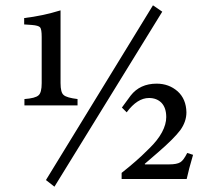

<svg xmlns="http://www.w3.org/2000/svg" viewBox="-20 -674 807 723"><path d="M591 -630 185 29 153 4 556 -654ZM272 -277H72V-301Q113 -304 125 -315Q137 -325 137 -361V-535Q137 -564 131 -571Q125 -578 100 -580L71 -582V-606Q140 -614 208 -635V-361Q208 -325 220 -316Q231 -306 272 -301ZM685 -98 707 -91Q691 -37 683 0H438V-23Q472 -50 491 -67Q510 -83 542 -115Q574 -146 590 -176Q606 -206 606 -233Q606 -268 588 -287Q570 -305 541 -305Q497 -305 457 -251L439 -269L472 -314Q507 -359 570 -359Q616 -359 649 -330Q681 -301 682 -251Q682 -216 659 -184Q635 -152 576 -101L525 -57L526 -55H617Q646 -55 659 -63Q671 -70 685 -98Z"/></svg>

Font: Ponomar
Style: Regular
Weight: 400
Version: Version 1.301; ttfautohint (v1.8.4.7-5d5b)